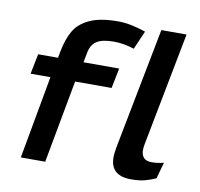

<svg xmlns="http://www.w3.org/2000/svg" viewBox="-67 -625 735 705"><g transform="rotate(10 300.0 -272.5)"><path d="M50 -384 35 -309H109L53 0H144L201 -309H337L352 -384H219L226 -420Q231 -450 251.5 -464Q272 -478 316 -478Q353 -478 392 -465L422 -534Q364 -554 319 -554Q251 -554 212 -535.5Q173 -517 155.5 -486.5Q138 -456 129 -411L124 -384ZM490 -105Q490 -117 493 -130L574 -550H480L392 -96Q388 -72 388 -60Q388 9 465 9Q496 9 516.5 3.5Q537 -2 557 -11L574 -72Q552 -66 529 -66Q490 -66 490 -105Z"/></g></svg>

Font: Cambay Devanagari
Style: Bold Italic
Weight: 700
Designer: Pooja Saxena
Foundry: Pooja Saxena
Version: Version 1.005;PS 001.005;hotconv 1.0.70;makeotf.lib2.5.58329